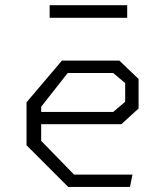

<svg xmlns="http://www.w3.org/2000/svg" viewBox="-20 -740 660 760"><path d="M85 -165V-335L225 -500H452.5L528.5 -427.5V-310.5L460.5 -248.5H114V-297H428L475.5 -337V-411L428 -451H248L143 -317.5V-182.5L273 -49H504.5L494.5 0H250ZM176.5 -719.5H483.5V-669.5H176.5Z"/></svg>

Font: Monaspace Krypton Var
Style: Regular
Weight: 400
Designer: Riley Cran and the Lettermatic Team
Version: Version 1.101 (Monaspace Krypton Var)